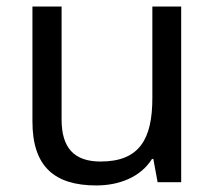

<svg xmlns="http://www.w3.org/2000/svg" viewBox="-20 -556 658 586"><path d="M533 -536H445V-257C445 -132 406 -63 287 -63C206 -63 168 -105 168 -191V-536H79V-185C79 -49 145 10 274 10C343 10 409 -15 444 -71H448L461 0H533Z"/></svg>

Font: Noto Sans Psalter Pahlavi
Style: Regular
Weight: 400
Designer: Monotype Design Team
Foundry: Monotype Imaging Inc.
Version: Version 2.002